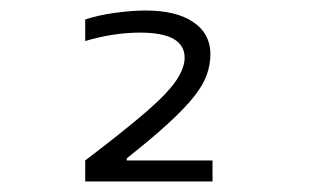

<svg xmlns="http://www.w3.org/2000/svg" viewBox="-20 -755 590 365"><path d="M142 -450Q217 -507 258 -542.5Q299 -578 315 -602Q331 -626 331 -645Q331 -669 310 -681Q289 -693 246 -693Q221 -693 195 -689Q169 -685 142 -677V-718Q166 -726 198 -730.5Q230 -735 257 -735Q315 -735 347.5 -713Q380 -691 380 -652Q380 -632 373 -612.5Q366 -593 348.5 -571Q331 -549 300 -520.5Q269 -492 221 -454V-450H384V-410H142Z"/></svg>

Font: M PLUS Code Latin SemiExpanded Light
Style: Regular
Weight: 300
Width: 6
Designer: Coji Morishita
Foundry: UNDERFOREST DESIGN
Version: Version 1.002; ttfautohint (v1.8.3)